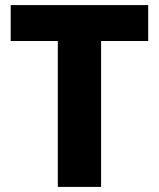

<svg xmlns="http://www.w3.org/2000/svg" viewBox="-20 -734 625 754"><path d="M377 0V-573H562V-714H22V-573H207V0Z"/></svg>

Font: Noto Sans Arabic ExtBd
Style: Regular
Weight: 800
Designer: Monotype Design Team, Nadine Chahine, Nizar Qandah and Khaled Hosny
Foundry: Monotype Imaging Inc.
Version: Version 2.012